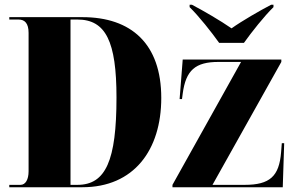

<svg xmlns="http://www.w3.org/2000/svg" viewBox="-20 -786 1224 806"><path d="M900 -606H1004C1036 -651 1089 -718 1128 -756V-766H1118C1072 -742 997 -699 952 -667C906 -699 832 -742 786 -766H776V-756C815 -718 868 -651 900 -606ZM19 0H326C542 0 657 -156 657 -375C657 -602 531 -714 326 -714H19V-704H58C84 -704 100 -688 100 -648V-67C100 -32 87 -10 66 -10H19ZM305 -10H276V-704H305C424 -704 469 -612 469 -377C469 -112 424 -10 305 -10ZM704 0H1167L1173 -185H1163L1160 -147C1152 -46 1113 -10 1007 -10H872L1161 -526V-536H747L734 -370H744L747 -393C760 -491 800 -526 897 -526H992L704 -10Z"/></svg>

Font: Noto Serif Display Condensed Black
Style: Regular
Weight: 900
Width: 3
Designer: Monotype Design Team
Foundry: Monotype Imaging Inc.
Version: Version 2.009